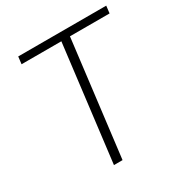

<svg xmlns="http://www.w3.org/2000/svg" viewBox="-166 -833 910 957"><g transform="rotate(-30 289.5 -354.0)"><path d="M579 -707.5 574 -665.5H346L264.5 0H215L296.5 -665.5H67.5L72.5 -707.5Z"/></g></svg>

Font: Lato TR Light
Style: Italic
Weight: 300
Italic angle: -12°
Designer: Lukasz Dziedzic
Foundry: Lukasz Dziedzic
Version: Version 1.104 2013